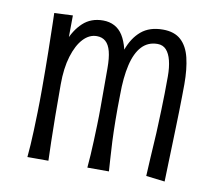

<svg xmlns="http://www.w3.org/2000/svg" viewBox="-64 -600 771 675"><g transform="rotate(10 321.5 -262.5)"><path d="M288 -1Q290 -23 291.5 -47Q293 -71 294 -97.5Q295 -124 296 -154.5Q297 -185 297 -219Q297 -248 297 -271Q297 -294 297 -314.5Q297 -335 297 -357Q297 -394 291 -417Q285 -440 272.5 -451Q260 -462 241 -462Q214 -462 192.5 -439Q171 -416 158 -373.5Q145 -331 145 -273L106 -229Q107 -279 114 -330Q121 -381 137 -424Q153 -467 181.5 -493.5Q210 -520 253 -520Q276 -520 294 -510.5Q312 -501 324 -482Q336 -463 343.5 -433.5Q351 -404 354.5 -363.5Q358 -323 357 -272Q356 -223 356.5 -181.5Q357 -140 358.5 -106.5Q360 -73 362 -46.5Q364 -20 365 -1ZM74 -1Q76 -23 77.5 -46Q79 -69 80 -97Q81 -125 82 -161.5Q83 -198 83 -246Q83 -319 82 -380.5Q81 -442 80 -479Q79 -516 79 -516L145 -519Q145 -497 144.5 -459.5Q144 -422 144 -374.5Q144 -327 145 -273Q145 -211 145.5 -159.5Q146 -108 147 -68.5Q148 -29 149 -1ZM564 0 497 -8Q499 -44 500.5 -74Q502 -104 504 -132.5Q506 -161 507 -193Q508 -218 509 -246.5Q510 -275 510.5 -305.5Q511 -336 511 -366Q511 -398 505 -422Q499 -446 487 -459Q475 -472 456 -472Q422 -472 400 -448.5Q378 -425 367.5 -380Q357 -335 357 -272L318 -209Q317 -273 322.5 -330Q328 -387 343.5 -431Q359 -475 388.5 -500Q418 -525 466 -525Q507 -525 530.5 -503.5Q554 -482 563.5 -442.5Q573 -403 573 -349Q573 -330 572.5 -304Q572 -278 571.5 -250Q571 -222 570 -196Q569 -162 568 -130Q567 -98 566 -66.5Q565 -35 564 0Z"/></g></svg>

Font: Truculenta
Style: Regular
Weight: 400
Designer: Ivan Castro, Eva Sanz & Omnibus-Type Team
Foundry: Omnibus-Type
Version: Version 1.002